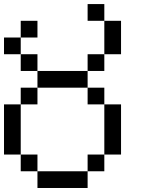

<svg xmlns="http://www.w3.org/2000/svg" viewBox="-20 -937 707 957"><path d="M0 -166.7V-416.7H83.3V-166.7ZM0 -666.7V-750H83.3V-666.7ZM166.7 -166.7V-83.3H83.3V-166.7ZM166.7 -83.3H416.7V0H166.7ZM166.7 -416.7H83.3V-500H166.7ZM166.7 -583.3H83.3V-666.7H166.7ZM166.7 -500V-583.3H416.7V-500ZM166.7 -833.3V-750H83.3V-833.3ZM500 -166.7V-83.3H416.7V-166.7ZM500 -416.7H416.7V-500H500ZM500 -583.3H416.7V-666.7H500ZM500 -833.3H416.7V-916.7H500ZM500 -666.7V-833.3H583.3V-666.7ZM583.3 -166.7H500V-416.7H583.3Z"/></svg>

Font: Galmuri11 Regular
Style: Regular
Weight: 400
Designer: Minseo Lee (Quiple)
Version: Version 2.356;hotconv 1.1.0;makeotfexe 2.6.0 DEVELOPMENT